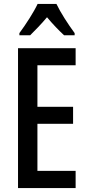

<svg xmlns="http://www.w3.org/2000/svg" viewBox="-20 -960 452 980"><path d="M268 -940H172C153 -899 113 -837 79 -791V-780H134C156 -802 190 -836 220 -872C249 -837 280 -805 307 -780H361V-791C327 -837 289 -896 268 -940ZM366 0V-88H171V-328H353V-415H171V-627H366V-714H72V0Z"/></svg>

Font: Noto Sans Sinhala UI ExtraCondensed Medium
Style: Regular
Weight: 500
Width: 2
Designer: Jelle Bosma - Monotype Design Team
Foundry: Monotype Imaging Inc.
Version: Version 2.006